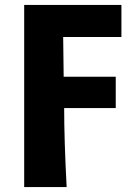

<svg xmlns="http://www.w3.org/2000/svg" viewBox="-20 -565 546 778"><path d="M78 -545H472V-415H236L238 -254H449V-127H240Q240 1 250 193H78Z"/></svg>

Font: Nebula Sans Bold
Style: Regular
Weight: 700
Designer: Paul D. Hunt for Adobe (as Source Sans)
Foundry: Nebula Entertainment & Broadcasting LLC
Version: Version 1.010